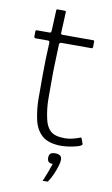

<svg xmlns="http://www.w3.org/2000/svg" viewBox="-85 -621 481 827"><g transform="rotate(10 155.5 -207.0)"><path d="M217 0Q159 0 130.5 -25.5Q102 -51 93 -97Q84 -140 84 -187.5Q84 -235 84 -287Q84 -323 85 -358Q86 -393 88 -428Q88 -437 80 -437H24Q23 -437 21.5 -439Q20 -441 20 -442V-467Q20 -468 21.5 -470Q23 -472 25 -472H80Q85 -472 86.5 -473.5Q88 -475 89 -481L93 -571Q93 -576 97 -576H130Q132 -576 133.5 -575Q135 -574 135 -571L131 -482Q130 -477 132 -474.5Q134 -472 138 -472H272Q275 -472 276 -471Q277 -470 277 -467V-442Q277 -442 275.5 -439.5Q274 -437 272 -437H138Q136 -437 133 -435Q130 -433 130 -428Q129 -392 127.5 -355.5Q126 -319 126 -282Q126 -239 126 -193Q126 -147 136 -103Q143 -70 162 -52.5Q181 -35 224 -35Q240 -35 255.5 -38.5Q271 -42 287 -48Q292 -51 293.5 -50Q295 -49 297 -46L304 -26Q306 -22 303.5 -19.5Q301 -17 295 -14Q285 -10 268.5 -6.5Q252 -3 237.5 -1.5Q223 0 217 0ZM225 60Q225 70 219.5 88Q214 106 205.5 125.5Q197 145 187 159Q186 162 184 162Q182 162 175 162Q168 162 163 162Q163 161 163 160.5Q163 160 166 155Q172 141 180 120Q188 99 193 83Q179 83 174 77Q169 71 169 60Q169 48 175 42Q181 36 196 36Q210 36 217.5 41.5Q225 47 225 60Z"/></g></svg>

Font: Glory ExtraLight
Style: Regular
Weight: 250
Version: Version 1.011